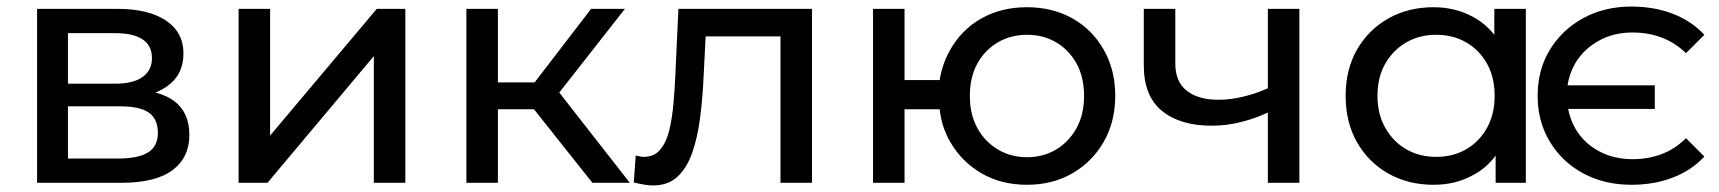

<svg xmlns="http://www.w3.org/2000/svg" viewBox="-20 -557 5238 585"><path d="M93 0V-530H339Q432 -530 485.5 -494.5Q539 -459 539 -394Q539 -329 489 -294Q473 -283 454 -275Q488 -266 511 -249Q557 -214 557 -146Q557 -77 505.5 -38.5Q454 0 349 0ZM187 -302H331Q386 -302 414.5 -322.5Q443 -343 443 -380Q443 -418 414.5 -437Q386 -456 331 -456H187ZM187 -74H341Q401 -74 431 -92.5Q461 -111 461 -152Q461 -194 434 -213.5Q407 -233 347 -233H187Z M707 0V-530H803V-144L1128 -530H1215V0H1119V-386L795 0Z M1609 -306 1781 -530H1884L1684 -275L1899 0H1785L1607 -224H1497V0H1401V-530H1497V-306Z M1911 -1 1917 -83Q1924 -82 1930 -80.5Q1936 -79 1941 -79Q1973 -79 1991.5 -101Q2010 -123 2019 -159.5Q2028 -196 2032 -242Q2036 -288 2038 -334L2047 -530H2454V0H2358V-446H2130L2124 -328Q2121 -258 2113 -197Q2105 -136 2088.5 -90Q2072 -44 2043.5 -18Q2015 8 1970 8Q1957 8 1942.5 5.5Q1928 3 1911 -1Z M2640 0V-530H2736V-313H2843Q2851 -363 2875 -405Q2910 -467 2970.5 -501Q3031 -535 3109 -535Q3187 -535 3247.5 -501Q3308 -467 3343 -405.5Q3378 -344 3378 -265Q3378 -186 3343 -125Q3308 -64 3247.5 -29Q3187 6 3109 6Q3031 6 2970.5 -29Q2910 -64 2875 -125Q2849 -170 2843 -224H2736V0ZM3109 -78Q3159 -78 3198 -101.5Q3237 -125 3260 -166.5Q3283 -208 3283 -265Q3283 -322 3260 -363.5Q3237 -405 3198 -428Q3159 -451 3109 -451Q3060 -451 3020.5 -428Q2981 -405 2958 -363.5Q2935 -322 2935 -265Q2935 -208 2958 -166.5Q2981 -125 3020.5 -101.5Q3060 -78 3109 -78Z M3843 0V-214Q3804 -196 3764 -186Q3719 -174 3672 -174Q3576 -174 3520.5 -219Q3465 -264 3465 -358V-530H3561V-364Q3561 -307 3596.5 -280Q3632 -253 3692 -253Q3730 -253 3770 -263Q3807 -272 3843 -288V-530H3939V0Z M4348 6Q4271 6 4210.5 -28Q4150 -62 4115 -123Q4080 -184 4080 -265Q4080 -346 4115 -406.5Q4150 -467 4210.5 -501Q4271 -535 4348 -535Q4415 -535 4469 -505Q4506 -485 4533 -451V-530H4629V0H4537V-83Q4510 -46 4471 -25Q4417 6 4348 6ZM4356 -79Q4407 -79 4447 -102Q4487 -125 4510.5 -167Q4534 -209 4534 -265Q4534 -322 4510.5 -363.5Q4487 -405 4447 -428Q4407 -451 4356 -451Q4305 -451 4265 -428Q4225 -405 4201 -363.5Q4177 -322 4177 -265Q4177 -209 4201 -167Q4225 -125 4265 -102Q4305 -79 4356 -79Z M5022 -297V-225H4758Q4764 -193 4780 -165Q4806 -121 4851.5 -96.5Q4897 -72 4954 -72Q5002 -72 5043 -87.5Q5084 -103 5117 -136L5173 -80Q5134 -38 5077 -16Q5020 6 4951 6Q4868 6 4803.5 -29Q4739 -64 4702 -125.5Q4665 -187 4665 -265Q4665 -344 4702 -405Q4739 -466 4803.5 -501.5Q4868 -537 4951 -537Q5020 -537 5077 -515Q5134 -493 5173 -451L5117 -395Q5084 -427 5043 -442.5Q5002 -458 4954 -458Q4897 -458 4851.5 -433Q4806 -408 4780 -365Q4762 -334 4756 -297Z"/></svg>

Font: Montserrat Z Med
Style: Regular
Weight: 500
Designer: Julieta Ulanovsky
Foundry: Julieta Ulanovsky
Version: Version 8.000